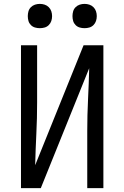

<svg xmlns="http://www.w3.org/2000/svg" viewBox="-20 -968 640 988"><path d="M88 0V-735H171V-441Q171 -360 167 -279Q163 -198 161 -118L410 -735H512V0H429V-294Q429 -375 433 -456Q437 -537 439 -617L190 0ZM415 -823Q402 -823 390 -826.5Q378 -830 369 -839Q360 -848 356.5 -860Q353 -872 353 -885Q353 -898 356.5 -910Q360 -922 369 -931Q378 -940 390 -944Q402 -948 415 -948Q428 -948 440 -944Q452 -940 461 -931Q470 -922 474 -910Q478 -898 478 -885Q478 -872 474 -860Q470 -848 461 -839Q452 -830 440 -826.5Q428 -823 415 -823ZM185 -823Q172 -823 160 -826.5Q148 -830 139 -839Q130 -848 126.5 -860Q123 -872 123 -885Q123 -898 126.5 -910Q130 -922 139 -931Q148 -940 160 -944Q172 -948 185 -948Q198 -948 210 -944Q222 -940 231 -931Q240 -922 244 -910Q248 -898 248 -885Q248 -872 244 -860Q240 -848 231 -839Q222 -830 210 -826.5Q198 -823 185 -823Z"/></svg>

Font: Iosevka Extended
Style: Regular
Weight: 400
Width: 7
Monospace: yes
Designer: Belleve Invis
Foundry: Belleve Invis
Version: Version 32.5.0; ttfautohint (v1.8.4)